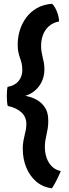

<svg xmlns="http://www.w3.org/2000/svg" viewBox="-20 -810 372 1042"><path d="M262 212Q211.5 205.5 176.2 175Q141 144.5 122.2 98Q103.5 51.5 103.5 -3Q103.5 -25.5 107 -45.2Q110.5 -65 115 -82.5Q119 -97 121 -110.5Q123 -124 123 -137.5Q123 -175.5 95.8 -200.5Q68.5 -225.5 22 -235Q19.5 -244 18.2 -258.8Q17 -273.5 17 -288Q17 -301.5 18 -315.5Q19 -329.5 21 -338.5Q60 -345 80.5 -369.8Q101 -394.5 101 -428.5Q101 -451 97.2 -466.8Q93.5 -482.5 88 -497Q83 -511.5 79.5 -528Q76 -544.5 76 -568Q76 -606.5 87.2 -644.2Q98.5 -682 121.5 -713.5Q144.5 -745 179.8 -765.5Q215 -786 262.5 -789.5Q270.5 -783.5 279.2 -767.8Q288 -752 294.2 -732.2Q300.5 -712.5 300.5 -693.5Q267.5 -687.5 245.5 -667.8Q223.5 -648 213.2 -620.2Q203 -592.5 203 -562Q203 -543 205.5 -528.2Q208 -513.5 211.5 -499.5Q215.5 -485 218.2 -469.5Q221 -454 221 -433Q221 -392.5 202.8 -359.2Q184.5 -326 153.2 -306.2Q122 -286.5 82.5 -284.5L83 -294.5Q123.5 -292 159.8 -277.8Q196 -263.5 219 -233.8Q242 -204 242 -154.5Q242 -132.5 239.2 -114.5Q236.5 -96.5 232.5 -79.5Q229 -63.5 226.2 -47.5Q223.5 -31.5 223.5 -12Q223.5 19.5 233.2 47.2Q243 75 262.2 93.8Q281.5 112.5 310 118.5Q299.5 143.5 287.8 166.8Q276 190 262 212Z"/></svg>

Font: Grandstander Thin SemiBold
Style: Regular
Weight: 600
Version: Version 1.200